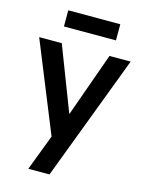

<svg xmlns="http://www.w3.org/2000/svg" viewBox="-130 -757 779 1034"><g transform="rotate(15 260.0 -240.0)"><path d="M208 0 5 -500H131L268 -144H270L397 -500H515L250 200H132ZM119 -680H409V-590H119Z"/></g></svg>

Font: PT Root UI Bold
Style: Regular
Weight: 700
Designer: Vitaly Kuzmin
Foundry: ParaType Ltd.
Version: Version 2.000G